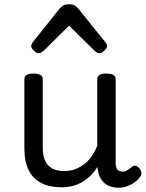

<svg xmlns="http://www.w3.org/2000/svg" viewBox="-20 -859 685 898"><path d="M269 17Q211 17 172 -3.5Q133 -24 113.5 -64.5Q94 -105 94 -166V-489Q94 -502 104.5 -508.5Q115 -515 136 -515Q158 -515 169 -508.5Q180 -502 180 -489V-166Q180 -131 191 -107Q202 -83 224.5 -71Q247 -59 280 -59Q308 -59 332 -68Q356 -77 375.5 -92.5Q395 -108 410 -130Q425 -152 435 -177V-489Q435 -502 445.5 -508.5Q456 -515 478 -515Q499 -515 510 -508.5Q521 -502 521 -489V-96Q521 -82 525 -73Q529 -64 536.5 -60Q544 -56 553 -56Q562 -56 569.5 -59.5Q577 -63 584.5 -69Q592 -75 599 -80Q607 -86 616.5 -83Q626 -80 634 -69Q639 -62 641 -52Q643 -42 636 -33Q626 -18 610 -6.5Q594 5 575 12Q556 19 536 19Q512 19 494.5 12.5Q477 6 465 -6Q453 -18 446 -34Q439 -50 437 -69L436 -78Q422 -56 404.5 -38.5Q387 -21 366 -8.5Q345 4 320.5 10.5Q296 17 269 17ZM161 -610Q151 -610 138.5 -622Q126 -634 126 -644Q126 -647 127 -650Q128 -653 132 -660L259 -819Q265 -826 274.5 -832.5Q284 -839 303 -839Q322 -839 331 -832.5Q340 -826 346 -819L474 -660Q479 -653 480 -650Q481 -647 481 -644Q481 -634 468 -622Q455 -610 446 -610Q439 -610 433 -613.5Q427 -617 421 -623L303 -739L186 -623Q179 -617 173 -613.5Q167 -610 161 -610Z"/></svg>

Font: Playwrite BE WAL
Style: Regular
Weight: 400
Designer: Veronika Burian, José Scaglione
Foundry: TypeTogether
Version: Version 1.002